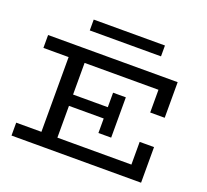

<svg xmlns="http://www.w3.org/2000/svg" viewBox="-145 -1055 1324 1231"><g transform="rotate(20 517.0 -439.5)"><path d="M51 0V-88H837V-243H935V0ZM223 -49V-631H332V-49ZM270 -305V-382H617V-305ZM569 -206V-481H656V-206ZM836 -443V-598H51V-686H935V-443ZM778 -879V-805H292V-879Z"/></g></svg>

Font: BioRhyme SemiExpanded
Style: Regular
Weight: 400
Width: 6
Designer: Aoife Mooney
Foundry: Aoife Mooney Type
Version: Version 1.600;gftools[0.9.33]